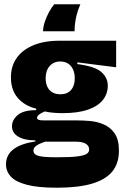

<svg xmlns="http://www.w3.org/2000/svg" viewBox="-20 -718 589 896"><path d="M245 158Q156 158 104 144Q52 130 30 105.5Q8 81 8 49Q8 5 43 -21.5Q78 -48 145 -58V-63Q94 -63 65 -80.5Q36 -98 36 -129Q36 -158 62.5 -181Q89 -204 149 -204V-211Q95 -224 63 -261Q31 -298 31 -357Q31 -409 57.5 -447Q84 -485 135 -506.5Q186 -528 259 -528H522V-404L341 -427V-419Q424 -408 453.5 -381.5Q483 -355 483 -318Q483 -281 460.5 -252Q438 -223 391 -206.5Q344 -190 272 -190Q250 -190 227.5 -192Q205 -194 189 -198Q172 -191 162.5 -183.5Q153 -176 153 -168Q153 -163 157 -160.5Q161 -158 168.5 -157Q176 -156 186 -156H346Q367 -156 398.5 -153.5Q430 -151 461.5 -138.5Q493 -126 514 -97Q535 -68 535 -15Q535 45 503.5 83Q472 121 408 139.5Q344 158 245 158ZM245 16Q312 16 344 11.5Q376 7 386 -1Q396 -9 396 -19Q396 -33 388 -41Q380 -49 368 -52.5Q356 -56 344.5 -56.5Q333 -57 326 -57H191Q159 -46 147.5 -36.5Q136 -27 136 -15Q136 -1 149.5 5.5Q163 12 187.5 14Q212 16 245 16ZM262 -278Q294 -278 311.5 -298Q329 -318 329 -353Q329 -388 311 -409.5Q293 -431 261 -431Q230 -431 211.5 -409.5Q193 -388 193 -353Q193 -330 201 -313Q209 -296 224.5 -287Q240 -278 262 -278ZM355 -698Q343 -670 337.5 -647.5Q332 -625 330 -606.5Q328 -588 328 -572H181Q181 -592 189 -616Q197 -640 209 -662Q221 -684 233 -698Z"/></svg>

Font: Bricolage Grotesque 96pt ExtraBold
Style: Regular
Weight: 800
Designer: Mathieu Triay
Foundry: Atelier Triay
Version: Version 1.001;gftools[0.9.33.dev8+g029e19f]